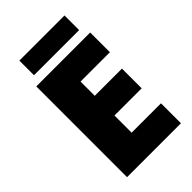

<svg xmlns="http://www.w3.org/2000/svg" viewBox="-260 -975 1068 1068"><g transform="rotate(-45 274.5 -441.0)"><path d="M501 0H77V-714H501V-559H270V-447H484V-292H270V-157H501ZM467 -882V-767H112V-882Z"/></g></svg>

Font: Noto Sans Thai Black
Style: Regular
Weight: 900
Version: Version 2.001